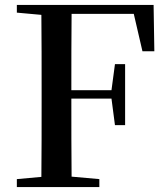

<svg xmlns="http://www.w3.org/2000/svg" viewBox="-20 -755 680 775"><path d="M555 -548H603L600 -735H48V-704L147 -695C148 -595 148 -495 148 -393V-342C148 -241 148 -140 147 -41L48 -32V0H381V-32L269 -42C268 -141 268 -243 268 -357H430L444 -250H485V-496H444L430 -391H268C268 -499 268 -600 269 -699H520Z"/></svg>

Font: Noto Serif SC SemiBold
Style: Regular
Weight: 600
Designer: Ryoko NISHIZUKA 西塚涼子 (kana & ideographs); Frank Grießhammer (Latin, Greek & Cyrillic); Wenlong ZHANG 张文龙 (bopomofo); San
Foundry: Adobe
Version: Version 2.001;hotconv 1.1.0;makeotfexe 2.6.0